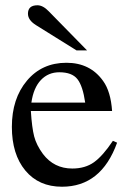

<svg xmlns="http://www.w3.org/2000/svg" viewBox="-20 -698 484 728"><path d="M310 -507H270L116 -603Q86 -622 86 -646Q86 -678 122 -678Q143 -678 165 -655ZM408 -164 424 -157Q364 10 215 10Q127 10 76 -51.5Q25 -113 25 -217Q25 -324 82 -392Q139 -460 232 -460Q322 -460 371 -391Q400 -351 405 -277H97Q101 -214 109.5 -181Q118 -148 143 -114Q185 -59 254 -59Q303 -59 336.5 -83Q370 -107 408 -164ZM99 -309H303Q294 -372 273.5 -398Q253 -424 205 -424Q163 -424 135 -394.5Q107 -365 99 -309Z"/></svg>

Font: STIX
Style: Regular
Weight: 400
Designer: MicroPress Inc., with final additions and corrections provided by Coen Hoffman, Elsevier (retired)
Version: Version 1.1.1